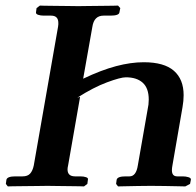

<svg xmlns="http://www.w3.org/2000/svg" viewBox="-20 -667 704 688"><path d="M267 -320 224 -74Q223 -70 222.5 -66.5Q222 -63 222 -60Q222 -35 249 -35H268Q280 -35 288.5 -32Q297 -29 295 -23L293 -8L281 1Q281 1 266.5 0.5Q252 0 230 0Q208 0 186.5 -0.5Q165 -1 150 -1Q137 -1 113.5 -0.5Q90 0 66 0Q42 0 25 0.5Q8 1 8 1L1 -8L3 -23Q6 -35 35 -35H61Q79 -35 88 -45Q97 -55 101 -74L188 -571Q189 -576 189 -579.5Q189 -583 189 -585Q189 -611 163 -611H137Q125 -611 116.5 -614Q108 -617 109 -623L111 -638L123 -647Q123 -647 138.5 -646.5Q154 -646 177 -646Q200 -646 223 -645.5Q246 -645 261 -645Q274 -645 297.5 -645.5Q321 -646 345 -646Q369 -646 386 -646.5Q403 -647 403 -647L411 -638L408 -623Q407 -611 376 -611H351Q317 -611 311 -571L278 -385Q343 -416 396 -430Q449 -444 495 -444Q568 -444 603 -413.5Q638 -383 638 -326Q638 -316 637 -305Q636 -294 634 -283L598 -75Q597 -70 596.5 -65.5Q596 -61 596 -57Q596 -35 615 -35H635Q646 -35 655.5 -32Q665 -29 664 -23L661 -8L644 1Q644 1 622 0.5Q600 0 571 -0.5Q542 -1 521 -1Q502 -1 474 -0.5Q446 0 424.5 0.5Q403 1 403 1L396 -8L398 -23Q401 -35 430 -35H444Q468 -35 474 -75L509 -275Q513 -292 513 -310Q513 -351 491.5 -370.5Q470 -390 431 -390Q412 -390 363.5 -372Q315 -354 257 -317Z"/></svg>

Font: Libertinus Serif SemiBold
Style: Italic
Weight: 600
Italic angle: -11.5°
Designer: Philipp H. Poll, Khaled Hosny
Foundry: Caleb Maclennan
Version: Version 7.051;RELEASE